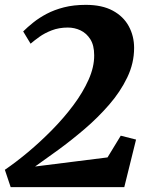

<svg xmlns="http://www.w3.org/2000/svg" viewBox="-22 -771 612 791"><path d="M22 0 -2 -71.5Q43.5 -102.5 93.8 -144.5Q144 -186.5 192.5 -235.8Q241 -285 280.2 -337.5Q319.5 -390 343 -442.8Q366.5 -495.5 366 -543.5Q366 -584.5 350 -609.5Q334 -634.5 309.5 -646Q285 -657.5 257.5 -657.5Q221 -657.5 191.2 -646Q161.5 -634.5 140 -619Q118.5 -603.5 104 -591L73.5 -641.5Q91 -659 115 -678.2Q139 -697.5 170.2 -714Q201.5 -730.5 241.5 -740.8Q281.5 -751 331.5 -751Q398.5 -751 442.5 -727.2Q486.5 -703.5 508.5 -663Q530.5 -622.5 530.5 -573.5Q530.5 -510.5 502.2 -451.8Q474 -393 427.5 -339.5Q381 -286 326.2 -239.2Q271.5 -192.5 218 -153.5Q164.5 -114.5 122.5 -85L421 -122.5L475.5 -212L538.5 -196L490 0Z"/></svg>

Font: Merriweather 36pt Black
Style: Italic
Weight: 900
Italic angle: -7.8°
Version: Version 2.101